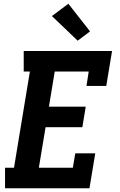

<svg xmlns="http://www.w3.org/2000/svg" viewBox="-20 -1008 640 1028"><path d="M7 0V-110H55L140 -625H107V-735H580L549 -548H443L455 -625H273L242 -437H439L421 -327H224L188 -110H370L383 -187H490L459 0ZM396 -790 258 -922 346 -988 462 -840Z"/></svg>

Font: Iosevka Etoile XBdObl
Style: Regular
Weight: 800
Italic angle: -9°
Designer: Belleve Invis
Foundry: Belleve Invis
Version: Version 15.5.2; ttfautohint (v1.8.4)